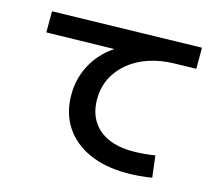

<svg xmlns="http://www.w3.org/2000/svg" viewBox="-107 -873 1215 1054"><g transform="rotate(15 500.0 -346.0)"><path d="M693 40Q571 40 480 -1Q389 -42 339.5 -118Q290 -194 290 -297Q290 -373 318 -439Q346 -505 397.5 -555.5Q449 -606 519 -633L531 -602L69 -592V-712L916 -732V-612L789 -609Q713 -607 648.5 -585.5Q584 -564 535.5 -524.5Q487 -485 460 -431Q433 -377 433 -310Q433 -239 464.5 -188Q496 -137 554.5 -110.5Q613 -84 695 -84Q723 -84 759 -87Q795 -90 822 -95L837 28Q804 34 765.5 37Q727 40 693 40Z"/></g></svg>

Font: M PLUS 1 Thin
Style: Bold
Weight: 700
Version: Version 1.001